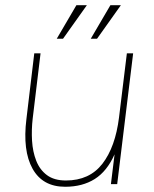

<svg xmlns="http://www.w3.org/2000/svg" viewBox="-20 -704 588 734"><path d="M272 -684H312L221 -556H197ZM402 -684H442L351 -556H327ZM105 -251Q100 -208 102.5 -166Q105 -124 118.5 -89.5Q132 -55 159.5 -34.5Q187 -14 232 -14Q322 -14 371.5 -78Q421 -142 435 -255L465 -500H489L428 0H404L418 -114Q389 -49 342 -19.5Q295 10 229 10Q143 10 104.5 -59Q66 -128 81 -249L111 -500H135Z"/></svg>

Font: Haskoy Thin
Style: Italic
Weight: 100
Designer: Ertekin Erdin
Foundry: Ertekin Erdin
Version: Version 2.000; ttfautohint (v1.8.4.7-5d5b)